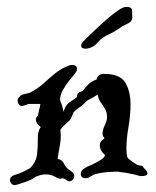

<svg xmlns="http://www.w3.org/2000/svg" viewBox="-20 -479 452 556"><path d="M23 57Q16 57 12.5 52.5Q9 48 9 43Q9 33 19 29L36 23Q44 20 52 16Q60 12 67 8Q85 -10 87.5 -33.5Q90 -57 89.5 -78Q89 -99 98 -111Q84 -122 84 -132Q84 -140 90 -144Q91 -152 93.5 -161.5Q96 -171 97 -178H63Q59 -177 56 -175.5Q53 -174 49 -173Q48 -173 47 -172.5Q46 -172 44 -172Q38 -172 34.5 -177Q31 -182 31 -187Q31 -195 37 -199Q41 -205 48 -206Q53 -207 57 -208Q61 -209 65 -210Q88 -221 105.5 -237Q123 -253 141 -267.5Q159 -282 182 -290Q185 -291 189 -291Q203 -291 203 -279Q203 -274 198 -267Q192 -260 181.5 -247Q171 -234 162.5 -219Q154 -204 154 -191Q154 -189 154.5 -187Q155 -185 156 -183Q163 -167 163 -155Q169 -170 174 -176Q179 -182 186 -186Q193 -190 203 -198V-200Q203 -211 215 -214L219 -215Q227 -226 235.5 -234.5Q244 -243 260 -249V-251Q264 -265 282 -265Q328 -265 343 -239.5Q358 -214 358 -177Q358 -146 352 -111Q346 -76 346 -48Q346 -34 349 -23Q350 -21 359.5 -13.5Q369 -6 379 -1L384 0L390 1L393 2Q393 4 400 11Q407 18 407 23Q407 31 389 31Q385 31 381 29.5Q377 28 372 27Q362 25 353 23Q344 21 334 20L326 19Q325 19 324 18.5Q323 18 323 18Q311 18 290.5 19.5Q270 21 254 26Q249 28 245 30.5Q241 33 237 35Q234 37 228 37Q214 37 214 24Q214 17 221 11Q230 4 244 -1Q257 -7 270 -15Q283 -23 284 -29Q283 -31 281.5 -33Q280 -35 278 -36Q269 -47 269 -57Q269 -67 274.5 -72Q280 -77 283 -79Q277 -84 277 -92Q277 -103 283.5 -116.5Q290 -130 290 -139Q290 -154 284 -164Q278 -174 271.5 -183Q265 -192 263 -205Q256 -201 248.5 -196.5Q241 -192 233 -188Q228 -183 222.5 -178Q217 -173 210 -168Q206 -165 202 -162Q198 -159 193 -154Q188 -141 185.5 -136Q183 -131 170 -120Q159 -110 155 -103V-100Q155 -97 155.5 -93.5Q156 -90 156 -87Q156 -70 152.5 -53Q149 -36 147 -19Q159 -17 165 -5.5Q171 6 179 12Q185 15 190 20Q195 24 195 31Q195 37 190.5 41.5Q186 46 181 46Q176 46 172 42Q166 38 162 37Q152 41 140.5 33.5Q129 26 112 26Q105 26 97.5 28Q90 30 83 33Q78 37 71 40.5Q64 44 56 47L47 50Q43 51 38 53Q33 55 28 56Q27 56 26 56.5Q25 57 23 57ZM231 -338H228Q215 -338 215 -347Q215 -353 222 -360Q229 -367 245.5 -383Q262 -399 281.5 -416.5Q301 -434 318.5 -446.5Q336 -459 345 -459Q362 -459 362.5 -449.5Q363 -440 363 -428Q363 -418 353 -412.5Q343 -407 334 -403Q324 -395 311.5 -388Q299 -381 286 -375Q272 -367 261 -354Q250 -341 231 -338Z"/></svg>

Font: RU Serius
Style: Regular
Weight: 400
Designer: Robert E. Leuschke
Foundry: Robert E. Leuschke
Version: Version 1.011; ttfautohint (v1.8.3)